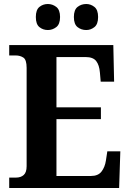

<svg xmlns="http://www.w3.org/2000/svg" viewBox="-20 -939 650 959"><path d="M26 0V-52H60Q84 -52 98.5 -65Q113 -78 113 -109V-600Q113 -641 96.5 -651.5Q80 -662 59 -662H26V-714H546L550 -531H483L479 -577Q476 -614 460.5 -634Q445 -654 408 -654H262V-403H484V-344H262V-60H434Q470 -60 487 -82Q504 -104 509 -137L516 -183H581L575 0ZM411 -789Q386 -789 367.5 -803.5Q349 -818 349 -854Q349 -890 367.5 -904.5Q386 -919 411 -919Q433 -919 451.5 -904.5Q470 -890 470 -854Q470 -818 451.5 -803.5Q433 -789 411 -789ZM219 -789Q195 -789 177 -803.5Q159 -818 159 -854Q159 -890 177 -904.5Q195 -919 219 -919Q242 -919 261 -904.5Q280 -890 280 -854Q280 -818 261 -803.5Q242 -789 219 -789Z"/></svg>

Font: Noto Serif Lao SemiCondensed
Style: Bold
Weight: 700
Width: 4
Designer: Monotype Design Team
Foundry: Monotype Imaging Inc.
Version: Version 2.003; ttfautohint (v1.8.4.7-5d5b)